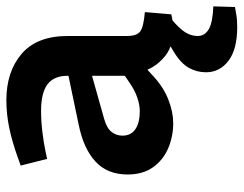

<svg xmlns="http://www.w3.org/2000/svg" viewBox="-101 -455 765 603"><g transform="rotate(-90 281.5 -153.5)"><path d="M196 8Q155 8 118 -7.5Q81 -23 58 -55Q35 -87 35 -135Q35 -199 76 -236.5Q117 -274 192 -289L345 -321V-323Q345 -367 318 -387Q291 -407 235 -407Q203 -407 169.5 -403Q136 -399 107 -393L84 -388L63 -471L88 -480Q138 -498 181.5 -507Q225 -516 268 -516Q358 -516 414 -468Q470 -420 470 -323V-137Q470 -106 484.5 -95.5Q499 -85 545 -81L538 2Q525 5 513 6.5Q501 8 492 8Q440 8 409.5 -15.5Q379 -39 364 -73L341 -52Q308 -22 269.5 -7Q231 8 196 8ZM234 -97Q254 -97 277 -105Q300 -113 323 -129L345 -144V-247L210 -209Q181 -201 169 -186Q157 -171 157 -151Q157 -125 177 -111Q197 -97 234 -97ZM498 209Q428 209 392 181.5Q356 154 356 111Q356 82 370 57Q384 32 420 10L462 -15H539V-10Q505 15 487.5 37.5Q470 60 470 85Q470 107 491 119.5Q512 132 563 134L561 202Q553 203 537.5 206Q522 209 498 209Z"/></g></svg>

Font: REM Medium
Style: Regular
Weight: 500
Designer: Octavio Pardo
Foundry: Ashler Design
Version: Version 1.005;gftools[0.9.28]